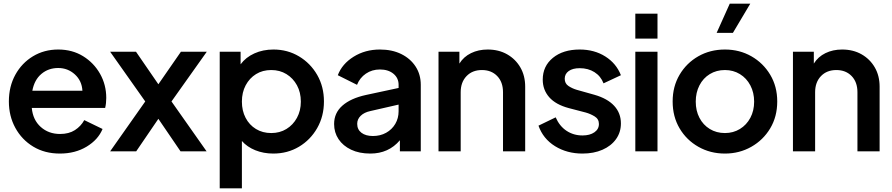

<svg xmlns="http://www.w3.org/2000/svg" viewBox="-20 -819 4828 1039"><path d="M304 12Q222 12 160 -25.5Q98 -63 63 -127Q28 -191 28 -270Q28 -351 63 -414.5Q98 -478 158.5 -514.5Q219 -551 295 -551Q371 -551 429.5 -515Q488 -479 521.5 -419.5Q555 -360 555 -289Q555 -275 553.5 -261Q552 -247 549 -235H152Q158 -170 200.5 -132Q243 -94 305 -94Q353 -94 385.5 -115Q418 -136 436 -169L535 -121Q511 -63 449 -25.5Q387 12 304 12ZM295 -451Q242 -451 204 -419Q166 -387 155 -328H426Q423 -382 385 -416.5Q347 -451 295 -451Z M576 0 766 -270 576 -539H716L837 -363L959 -539H1099L908 -270L1098 0H957L837 -176L717 0Z M1169 200V-539H1282V-471Q1310 -509 1356.5 -530Q1403 -551 1460 -551Q1536 -551 1598 -514Q1660 -477 1696.5 -413.5Q1733 -350 1733 -270Q1733 -190 1696.5 -126Q1660 -62 1598 -25Q1536 12 1459 12Q1406 12 1361.5 -6Q1317 -24 1289 -56V200ZM1448 -99Q1494 -99 1530 -121Q1566 -143 1587 -181.5Q1608 -220 1608 -269Q1608 -319 1587 -357.5Q1566 -396 1530 -418Q1494 -440 1448 -440Q1401 -440 1365.5 -418Q1330 -396 1309.5 -357.5Q1289 -319 1289 -269Q1289 -220 1309 -181.5Q1329 -143 1365 -121Q1401 -99 1448 -99Z M1984 12Q1924 12 1880 -9Q1836 -30 1812 -66Q1788 -102 1788 -148Q1788 -208 1833 -247.5Q1878 -287 1960 -305L2137 -343V-360Q2137 -397 2109 -420Q2081 -443 2036 -443Q1993 -443 1960 -420.5Q1927 -398 1912 -360L1808 -412Q1831 -473 1893.5 -512Q1956 -551 2036 -551Q2102 -551 2151.5 -526.5Q2201 -502 2229 -459Q2257 -416 2257 -360V0H2144V-60Q2083 12 1984 12ZM1913 -149Q1913 -118 1936 -100.5Q1959 -83 1998 -83Q2038 -83 2069.5 -100.5Q2101 -118 2119 -148.5Q2137 -179 2137 -217V-253L1984 -218Q1951 -211 1932 -192.5Q1913 -174 1913 -149Z M2353 0V-539H2466V-475Q2489 -512 2529 -531.5Q2569 -551 2619 -551Q2679 -551 2724.5 -525Q2770 -499 2796 -454Q2822 -409 2822 -350V0H2702V-320Q2702 -375 2670.5 -407.5Q2639 -440 2588 -440Q2536 -440 2504.5 -407Q2473 -374 2473 -320V0Z M3132 12Q3048 12 2983.5 -28Q2919 -68 2894 -139L2987 -184Q3008 -136 3046 -111Q3084 -86 3132 -86Q3172 -86 3196.5 -103Q3221 -120 3221 -148Q3221 -175 3198 -189Q3175 -203 3150 -210L3058 -234Q2987 -253 2952 -293Q2917 -333 2917 -388Q2917 -461 2972 -506Q3027 -551 3117 -551Q3196 -551 3255.5 -513.5Q3315 -476 3340 -412L3246 -368Q3231 -407 3197 -428.5Q3163 -450 3117 -450Q3079 -450 3057.5 -434.5Q3036 -419 3036 -393Q3036 -367 3056.5 -353.5Q3077 -340 3101 -333L3197 -306Q3267 -286 3303.5 -246.5Q3340 -207 3340 -151Q3340 -103 3313.5 -66Q3287 -29 3240 -8.5Q3193 12 3132 12Z M3418 -610V-745H3538V-610ZM3418 0V-539H3538V0Z M3903 12Q3824 12 3759.5 -24.5Q3695 -61 3657.5 -124.5Q3620 -188 3620 -270Q3620 -351 3657.5 -414.5Q3695 -478 3759 -514.5Q3823 -551 3903 -551Q3982 -551 4046 -514.5Q4110 -478 4148 -414.5Q4186 -351 4186 -270Q4186 -188 4148 -124.5Q4110 -61 4045.5 -24.5Q3981 12 3903 12ZM3903 -99Q3948 -99 3984 -121Q4020 -143 4040.5 -181.5Q4061 -220 4061 -269Q4061 -318 4040.5 -357Q4020 -396 3984 -418Q3948 -440 3903 -440Q3857 -440 3821 -418Q3785 -396 3765 -357Q3745 -318 3745 -269Q3745 -220 3765 -181.5Q3785 -143 3821 -121Q3857 -99 3903 -99ZM3858 -641 3929 -799H4040L3946 -641Z M4271 0V-539H4384V-475Q4407 -512 4447 -531.5Q4487 -551 4537 -551Q4597 -551 4642.5 -525Q4688 -499 4714 -454Q4740 -409 4740 -350V0H4620V-320Q4620 -375 4588.5 -407.5Q4557 -440 4506 -440Q4454 -440 4422.5 -407Q4391 -374 4391 -320V0Z"/></svg>

Font: Plus Jakarta Display Medium
Style: Regular
Weight: 500
Designer: Gumpita Rahayu
Foundry: Tokotype Studio
Version: Version 1.000